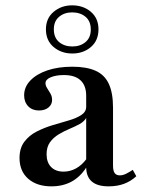

<svg xmlns="http://www.w3.org/2000/svg" viewBox="-20 -672 527 704"><path d="M168.5 11.3Q115.3 11.3 83.5 -16.5Q51.6 -44.4 51.6 -92.7Q51.6 -129 69.4 -152.4Q87.1 -175.8 114.9 -189.9Q142.7 -204 173.8 -213.3Q204.8 -222.6 232.7 -230.6Q260.5 -238.7 278.2 -250.4Q296 -262.1 296 -280.6V-321Q296 -358.1 275.4 -377.4Q254.8 -396.8 214.5 -396.8Q185.5 -396.8 166.1 -388.7Q146.8 -380.6 146.8 -366.9Q146.8 -358.1 152.8 -348.8Q158.9 -339.5 164.9 -329Q171 -318.5 171 -305.6Q171 -288.7 157.7 -277.8Q144.4 -266.9 122.6 -266.9Q98.4 -266.9 83.5 -282.3Q68.5 -297.6 68.5 -322.6Q68.5 -353.2 91.5 -377Q114.5 -400.8 154 -414.1Q193.5 -427.4 245.2 -427.4Q297.6 -427.4 330.6 -412.5Q363.7 -397.6 379 -364.5Q394.4 -331.5 394.4 -277.4V-65.3Q394.4 -46 400.4 -37.5Q406.5 -29 419.4 -29Q430.6 -29 442.7 -35.1Q454.8 -41.1 466.9 -49.2L479.8 -25.8Q459.7 -7.3 434.7 2Q409.7 11.3 378.2 11.3Q297.6 11.3 296 -57.3Q273.4 -22.6 241.5 -5.6Q209.7 11.3 168.5 11.3ZM212.9 -42.7Q237.1 -42.7 258.5 -54.4Q279.8 -66.1 296 -87.9V-239.5Q288.7 -226.6 272.2 -217.3Q255.6 -208.1 235.1 -199.6Q214.5 -191.1 195.2 -179.4Q175.8 -167.7 163.3 -150.4Q150.8 -133.1 150.8 -106.5Q150.8 -76.6 167.3 -59.7Q183.9 -42.7 212.9 -42.7ZM245.2 -475.8Q204.8 -475.8 176.6 -499.6Q148.4 -523.4 148.4 -564.5Q148.4 -604.8 176.6 -628.6Q204.8 -652.4 244.4 -652.4Q285.5 -652.4 313.3 -628.6Q341.1 -604.8 341.1 -564.5Q341.1 -523.4 313.3 -499.6Q285.5 -475.8 245.2 -475.8ZM245.2 -501.6Q274.2 -501.6 293.5 -517.7Q312.9 -533.9 312.9 -563.7Q312.9 -594.4 293.5 -610.5Q274.2 -626.6 244.4 -626.6Q216.1 -626.6 196.8 -610.5Q177.4 -594.4 177.4 -564.5Q177.4 -533.9 196.8 -517.7Q216.1 -501.6 245.2 -501.6Z"/></svg>

Font: Playfair 5pt SemiExpanded Light SemiBold
Style: Regular
Weight: 600
Version: Version 2.001;gftools[0.9.30]